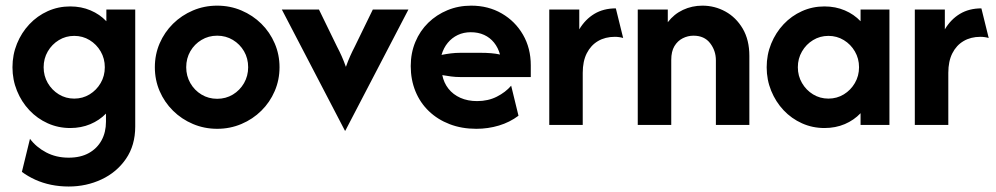

<svg xmlns="http://www.w3.org/2000/svg" viewBox="-20 -451 3596 693"><path d="M227.8 222.2Q195.1 222.2 164.6 216Q134 209.7 107.3 197.6Q80.6 185.4 59 169.4L88.2 50Q110.4 79.9 146.5 99Q182.6 118.1 227.8 118.1Q270.8 118.1 300.7 101.4Q330.6 84.7 346.5 55.6Q362.5 26.4 362.5 -11.8V-41Q338.9 -16.7 305.9 -2.8Q272.9 11.1 233.3 11.1Q190.3 11.1 152.4 -5.9Q114.6 -22.9 86.1 -53.1Q57.6 -83.3 41.3 -123.3Q25 -163.2 25 -208.3Q25 -253.5 41.3 -293.4Q57.6 -333.3 86.1 -363.5Q114.6 -393.8 152.4 -410.8Q190.3 -427.8 233.3 -427.8Q273.6 -427.8 306.9 -413.5Q340.3 -399.3 363.9 -374.3V-416.7H468.1V5.6Q468.1 73.6 434.7 122.2Q401.4 170.8 346.5 196.5Q291.7 222.2 227.8 222.2ZM247.9 -95.1Q278.5 -95.1 303.5 -110.4Q328.5 -125.7 343.4 -151.4Q358.3 -177.1 358.3 -208.3Q358.3 -239.6 343.4 -265.3Q328.5 -291 303.5 -306.2Q278.5 -321.5 247.9 -321.5Q217.4 -321.5 192.4 -306.2Q167.4 -291 152.4 -265.3Q137.5 -239.6 137.5 -208.3Q137.5 -177.1 152.4 -151.4Q167.4 -125.7 192.4 -110.4Q217.4 -95.1 247.9 -95.1Z M763.9 13.9Q717.4 13.9 676.4 -3.5Q635.4 -20.8 604.5 -51.4Q573.6 -81.9 556.2 -122.2Q538.9 -162.5 538.9 -208.3Q538.9 -254.2 556.2 -294.4Q573.6 -334.7 604.5 -365.3Q635.4 -395.8 676.4 -413.2Q717.4 -430.6 763.9 -430.6Q810.4 -430.6 851.4 -413.2Q892.4 -395.8 923.3 -365.3Q954.2 -334.7 971.5 -294.4Q988.9 -254.2 988.9 -208.3Q988.9 -162.5 971.5 -122.2Q954.2 -81.9 923.3 -51.4Q892.4 -20.8 851.4 -3.5Q810.4 13.9 763.9 13.9ZM763.9 -94.4Q795.1 -94.4 820.5 -109.7Q845.8 -125 860.8 -151Q875.7 -177.1 875.7 -208.3Q875.7 -240.3 860.8 -266Q845.8 -291.7 820.5 -306.9Q795.1 -322.2 763.9 -322.2Q732.6 -322.2 707.3 -306.9Q681.9 -291.7 667 -266Q652.1 -240.3 652.1 -208.3Q652.1 -177.1 667 -151Q681.9 -125 707.3 -109.7Q732.6 -94.4 763.9 -94.4Z M1225 20.8 997.2 -416.7H1131.2L1196.5 -282.6Q1205.6 -265.3 1213.2 -248.3Q1220.8 -231.2 1228.5 -209.7Q1236.1 -231.2 1243.8 -248.3Q1251.4 -265.3 1260.4 -282.6L1325.7 -416.7H1454.2L1226.4 20.8Z M1699.3 13.9Q1646.5 13.9 1603.1 -2.8Q1559.7 -19.4 1528.1 -49.7Q1496.5 -79.9 1479.5 -121.5Q1462.5 -163.2 1462.5 -212.5Q1462.5 -259.7 1479.2 -299.7Q1495.8 -339.6 1525.7 -368.8Q1555.6 -397.9 1595.1 -414.2Q1634.7 -430.6 1680.6 -430.6Q1742.4 -430.6 1791 -402.4Q1839.6 -374.3 1867.7 -325.7Q1895.8 -277.1 1895.8 -215.3V-172.9H1641.7Q1624.3 -172.9 1608.3 -175Q1592.4 -177.1 1576.4 -179.9Q1581.9 -152.1 1598.6 -130.9Q1615.3 -109.7 1641.7 -97.9Q1668.1 -86.1 1702.1 -86.1Q1741.7 -86.1 1773.3 -102.1Q1804.9 -118.1 1825 -141.7L1851.4 -33.3Q1820.1 -9.7 1780.9 2.1Q1741.7 13.9 1699.3 13.9ZM1573.6 -252.8Q1590.3 -256.2 1607.3 -258.3Q1624.3 -260.4 1641.7 -260.4H1715.3Q1734.7 -260.4 1752.1 -259Q1769.4 -257.6 1784.7 -254.2Q1777.8 -279.2 1763.2 -297.2Q1748.6 -315.3 1727.4 -325Q1706.2 -334.7 1679.2 -334.7Q1653.5 -334.7 1632.3 -324.7Q1611.1 -314.6 1596.2 -296.5Q1581.2 -278.5 1573.6 -252.8Z M1962.5 0V-416.7H2070.8V-345.1Q2092.4 -381.2 2125.3 -401Q2158.3 -420.8 2202.8 -420.8L2229.2 -313.9Q2222.2 -316 2214.6 -317Q2206.9 -318.1 2199.3 -318.1Q2164.6 -318.1 2138.5 -302.8Q2112.5 -287.5 2097.9 -258.7Q2083.3 -229.9 2083.3 -188.2V0Z M2281.9 0V-416.7H2390.3V-370.8Q2412.5 -400 2445.1 -415.3Q2477.8 -430.6 2515.3 -430.6Q2559.7 -430.6 2598.3 -409.4Q2636.8 -388.2 2660.8 -347.6Q2684.7 -306.9 2684.7 -249.3V0H2563.9V-233.3Q2563.9 -268.1 2543.1 -295.1Q2522.2 -322.2 2483.3 -322.2Q2462.5 -322.2 2444.1 -312.8Q2425.7 -303.5 2414.2 -284.4Q2402.8 -265.3 2402.8 -234.7V0Z M2955.6 11.1Q2912.5 11.1 2874.7 -5.9Q2836.8 -22.9 2808.3 -53.1Q2779.9 -83.3 2763.5 -123.3Q2747.2 -163.2 2747.2 -208.3Q2747.2 -253.5 2763.5 -293.4Q2779.9 -333.3 2808.3 -363.5Q2836.8 -393.8 2874.7 -410.8Q2912.5 -427.8 2955.6 -427.8Q2995.8 -427.8 3029.2 -413.5Q3062.5 -399.3 3086.1 -374.3V-416.7H3190.3V0H3086.1V-42.4Q3062.5 -17.4 3029.2 -3.1Q2995.8 11.1 2955.6 11.1ZM2970.1 -95.1Q3000.7 -95.1 3025.7 -110.4Q3050.7 -125.7 3065.6 -151.4Q3080.6 -177.1 3080.6 -208.3Q3080.6 -239.6 3065.6 -265.3Q3050.7 -291 3025.7 -306.2Q3000.7 -321.5 2970.1 -321.5Q2939.6 -321.5 2914.6 -306.2Q2889.6 -291 2874.7 -265.3Q2859.7 -239.6 2859.7 -208.3Q2859.7 -177.1 2874.7 -151.4Q2889.6 -125.7 2914.6 -110.4Q2939.6 -95.1 2970.1 -95.1Z M3281.9 0V-416.7H3390.3V-345.1Q3411.8 -381.2 3444.8 -401Q3477.8 -420.8 3522.2 -420.8L3548.6 -313.9Q3541.7 -316 3534 -317Q3526.4 -318.1 3518.7 -318.1Q3484 -318.1 3458 -302.8Q3431.9 -287.5 3417.4 -258.7Q3402.8 -229.9 3402.8 -188.2V0Z"/></svg>

Font: Afacad Flux
Style: Bold
Weight: 700
Designer: Kristian Moeller
Foundry: Dicotype
Version: Version 1.100